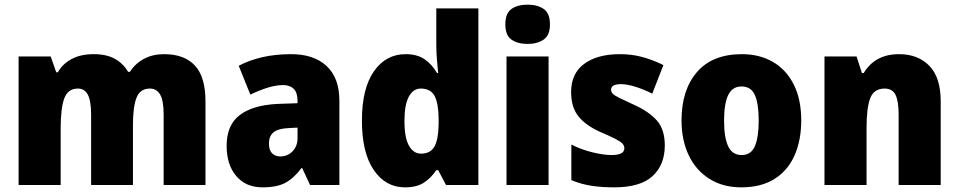

<svg xmlns="http://www.w3.org/2000/svg" viewBox="-20 -796 4125 826"><path d="M686 -563Q773 -563 818.5 -514Q864 -465 864 -360V0H684V-303Q684 -363 669 -389Q654 -415 625 -415Q583 -415 567.5 -376Q552 -337 552 -260V0H372V-303Q372 -362 358 -388.5Q344 -415 315 -415Q272 -415 256.5 -372.5Q241 -330 241 -244V0H60V-553H198L222 -485H229Q248 -520 287 -541.5Q326 -563 383 -563Q439 -563 475 -542.5Q511 -522 531 -487H539Q562 -523 599.5 -543Q637 -563 686 -563Z M1233 -563Q1330 -563 1385 -512Q1440 -461 1440 -363V0H1314L1280 -73H1277Q1245 -30 1208.5 -10Q1172 10 1109 10Q1038 10 996.5 -38.5Q955 -87 955 -169Q955 -258 1011.5 -301Q1068 -344 1175 -349L1260 -352V-362Q1260 -398 1243.5 -414Q1227 -430 1198 -430Q1168 -430 1132 -419Q1096 -408 1057 -389L1007 -513Q1052 -537 1108.5 -550Q1165 -563 1233 -563ZM1222 -245Q1176 -243 1156.5 -226.5Q1137 -210 1137 -179Q1137 -150 1150.5 -136.5Q1164 -123 1186 -123Q1217 -123 1238.5 -145Q1260 -167 1260 -202V-247Z M1722 10Q1639 10 1588 -64.5Q1537 -139 1537 -277Q1537 -415 1588.5 -489Q1640 -563 1725 -563Q1774 -563 1806 -541.5Q1838 -520 1860 -482H1865Q1862 -509 1859.5 -542Q1857 -575 1857 -603V-760H2038V0H1899L1865 -64H1857Q1835 -31 1804 -10.5Q1773 10 1722 10ZM1791 -135Q1832 -135 1849 -165.5Q1866 -196 1867 -261V-282Q1867 -348 1850.5 -381.5Q1834 -415 1790 -415Q1758 -415 1739 -380.5Q1720 -346 1720 -276Q1720 -203 1739.5 -169Q1759 -135 1791 -135Z M2250 -776Q2292 -776 2319 -757.5Q2346 -739 2346 -691Q2346 -644 2318.5 -625.5Q2291 -607 2250 -607Q2207 -607 2180.5 -625.5Q2154 -644 2154 -691Q2154 -739 2180.5 -757.5Q2207 -776 2250 -776ZM2340 -553V0H2159V-553Z M2840 -170Q2840 -87 2787.5 -38.5Q2735 10 2622 10Q2570 10 2526 3.5Q2482 -3 2438 -21V-174Q2482 -152 2529.5 -140.5Q2577 -129 2611 -129Q2666 -129 2666 -158Q2666 -169 2658 -178Q2650 -187 2627.5 -198.5Q2605 -210 2561 -229Q2499 -257 2468 -296Q2437 -335 2437 -400Q2437 -480 2493.5 -521.5Q2550 -563 2647 -563Q2698 -563 2742.5 -551Q2787 -539 2834 -516L2786 -393Q2751 -411 2714.5 -422.5Q2678 -434 2651 -434Q2609 -434 2609 -410Q2609 -400 2616.5 -392.5Q2624 -385 2645 -374.5Q2666 -364 2708 -345Q2772 -316 2806 -277.5Q2840 -239 2840 -170Z M3427 -278Q3427 -193 3398.5 -128Q3370 -63 3312.5 -26.5Q3255 10 3169 10Q3090 10 3032 -26.5Q2974 -63 2943 -128Q2912 -193 2912 -278Q2912 -409 2978.5 -486Q3045 -563 3172 -563Q3247 -563 3304.5 -530Q3362 -497 3394.5 -433Q3427 -369 3427 -278ZM3095 -277Q3095 -205 3112.5 -167Q3130 -129 3171 -129Q3211 -129 3227.5 -167Q3244 -205 3244 -278Q3244 -350 3227.5 -387Q3211 -424 3170 -424Q3131 -424 3113 -387.5Q3095 -351 3095 -277Z M3848 -563Q3929 -563 3978 -513Q4027 -463 4027 -360V0H3846V-304Q3846 -359 3833 -387Q3820 -415 3786 -415Q3740 -415 3724 -374Q3708 -333 3708 -246V0H3527V-553H3665L3688 -482H3696Q3719 -521 3757 -542Q3795 -563 3848 -563Z"/></svg>

Font: Noto Sans Myanmar SemiCondensed Black
Style: Regular
Weight: 900
Width: 4
Designer: Monotype Design Team
Foundry: Monotype Imaging Inc.
Version: Version 2.107; ttfautohint (v1.8.4.7-5d5b)